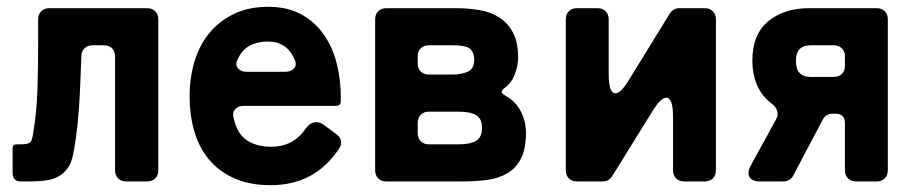

<svg xmlns="http://www.w3.org/2000/svg" viewBox="-20 -533 2687 564"><path d="M17 -25V-98Q17 -109 29 -109H40Q60 -109 67 -113.5Q74 -118 77 -139Q88 -204 90 -270Q92 -336 92 -402V-476Q92 -491 101 -500Q110 -509 125 -509H412Q427 -509 436 -500Q445 -491 445 -476V-33Q445 -18 436 -9Q427 0 412 0H351Q336 0 327 -9Q318 -18 318 -33V-367Q318 -382 309 -391Q300 -400 285 -400H252Q237 -400 228 -391Q219 -382 219 -367Q217 -317 215 -268.5Q213 -220 208 -170Q205 -144 202 -121.5Q199 -99 195 -81Q190 -54 178 -38Q166 -22 149.5 -13.5Q133 -5 111.5 -2.5Q90 0 66 0H42Q17 0 17 -25Z M775 11Q715 11 670 -8.5Q625 -28 595.5 -62.5Q566 -97 551.5 -145Q537 -193 537 -250Q537 -305 551.5 -353Q566 -401 595.5 -436.5Q625 -472 668 -492.5Q711 -513 768 -513Q825 -513 865.5 -490.5Q906 -468 931.5 -431Q957 -394 969 -347Q981 -300 981 -250V-236Q981 -222 967 -222H696Q680 -222 671 -212.5Q662 -203 666 -188Q675 -143 703 -122.5Q731 -102 777 -102Q843 -102 879 -157Q893 -174 909 -174Q920 -174 930 -167L968 -139Q979 -131 981.5 -120Q984 -109 977 -98Q906 11 775 11ZM705 -322H817Q835 -322 844 -332.5Q853 -343 845 -359Q823 -411 766 -411Q736 -411 713 -398.5Q690 -386 678 -358Q670 -343 679 -332.5Q688 -322 705 -322Z M1082 -33V-476Q1082 -491 1091 -500Q1100 -509 1115 -509H1318Q1357 -509 1390.5 -503Q1424 -497 1448.5 -480.5Q1473 -464 1487.5 -436Q1502 -408 1502 -364Q1502 -341 1492.5 -315.5Q1483 -290 1464 -276Q1453 -268 1453.5 -263Q1454 -258 1466 -251Q1495 -235 1510 -205.5Q1525 -176 1525 -144Q1525 -96 1510.5 -67.5Q1496 -39 1470.5 -24Q1445 -9 1410.5 -4.5Q1376 0 1337 0H1115Q1100 0 1091 -9Q1082 -18 1082 -33ZM1240 -314H1310Q1334 -314 1353.5 -322Q1373 -330 1373 -358Q1373 -380 1359 -391Q1346 -400 1310 -400H1240Q1225 -400 1216 -391Q1207 -382 1207 -367V-347Q1207 -332 1216 -323Q1225 -314 1240 -314ZM1240 -109H1324Q1338 -109 1350.5 -110.5Q1363 -112 1373.5 -116.5Q1384 -121 1390 -131Q1396 -141 1396 -157Q1396 -174 1390 -183.5Q1384 -193 1373.5 -197.5Q1363 -202 1350.5 -203.5Q1338 -205 1324 -205H1240Q1225 -205 1216 -196Q1207 -187 1207 -172V-142Q1207 -127 1216 -118Q1225 -109 1240 -109Z M1642 -33V-476Q1642 -491 1651 -500Q1660 -509 1675 -509H1735Q1750 -509 1759 -500Q1768 -491 1768 -476V-316Q1768 -259 1788 -259Q1804 -259 1828 -299L1948 -494Q1958 -509 1976 -509H2050Q2065 -509 2074 -500Q2083 -491 2083 -476V-33Q2083 -18 2074 -9Q2065 0 2050 0H1990Q1975 0 1966 -9Q1957 -18 1957 -33V-190Q1957 -246 1937 -246Q1921 -246 1897 -207L1778 -15Q1768 0 1750 0H1675Q1660 0 1651 -9Q1642 -18 1642 -33Z M2186 -48 2259 -181Q2267 -195 2263 -207.5Q2259 -220 2245 -230Q2216 -253 2203 -285Q2190 -317 2190 -354Q2190 -432 2236.5 -470.5Q2283 -509 2358 -509H2555Q2570 -509 2579 -500Q2588 -491 2588 -476V-33Q2588 -18 2579 -9Q2570 0 2555 0H2495Q2480 0 2471 -9Q2462 -18 2462 -33V-171Q2462 -199 2434 -199H2426Q2406 -199 2397 -182L2310 -17Q2306 -9 2298 -4.5Q2290 0 2281 0H2214Q2189 0 2181.5 -13Q2174 -26 2186 -48ZM2361 -307H2429Q2444 -307 2453 -316Q2462 -325 2462 -340V-367Q2462 -382 2453 -391Q2444 -400 2429 -400H2361Q2318 -400 2318 -354Q2318 -307 2361 -307Z"/></svg>

Font: Higure Gothic Black
Style: Regular
Weight: 900
Designer: Yoshimichi Ohira
Foundry: Positype
Version: Version 1.000